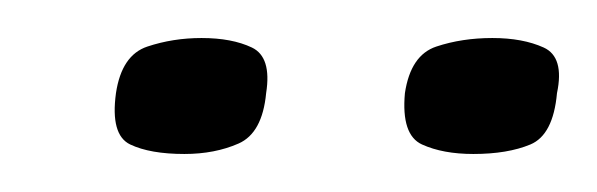

<svg xmlns="http://www.w3.org/2000/svg" viewBox="-20 -540 314 101"><path d="M229 -459Q213 -459 202 -464Q191 -469 193 -491Q196 -511 209.5 -515.5Q223 -520 239 -520Q255 -520 266 -515Q277 -510 273 -491Q271 -469 259 -464Q247 -459 229 -459ZM77 -459Q59 -459 48.5 -464Q38 -469 41 -491Q44 -511 57.5 -515.5Q71 -520 86 -520Q102 -520 112.5 -515Q123 -510 120 -491Q118 -470 105.5 -464.5Q93 -459 77 -459Z"/></svg>

Font: Genos Thin Medium
Style: Italic
Weight: 500
Italic angle: -8°
Version: Version 1.010